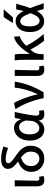

<svg xmlns="http://www.w3.org/2000/svg" viewBox="1376 -2226 862 3655"><g transform="rotate(-90 1807.5 -399.0)"><path d="M208 12.7Q142.6 12.7 114.7 -23.9Q86.9 -60.5 86.9 -132.8V-549.8H203.1Q202.1 -502 199.7 -411.1Q197.3 -320.3 195.8 -250Q194.3 -179.7 194.3 -126Q194.3 -81.1 235.4 -81.1Q252 -81.1 268.6 -87.9L284.2 -1Q252 12.7 208 12.7Z M613.3 -81.1Q677.7 -81.1 712.9 -125Q748 -168.9 748 -247.1Q748 -304.7 719.7 -346.7Q691.4 -388.7 638.7 -429.7Q560.5 -411.1 516.6 -362.3Q472.7 -313.5 472.7 -240.2Q472.7 -168.9 514.2 -125Q555.7 -81.1 613.3 -81.1ZM845.7 -765.6 818.4 -676.8Q691.4 -722.7 605.5 -722.7Q566.4 -722.7 546.9 -709.5Q527.3 -696.3 527.3 -674.8Q527.3 -659.2 534.2 -645Q541 -630.9 561 -612.8Q581.1 -594.7 593.3 -585Q605.5 -575.2 640.6 -549.8Q675.8 -524.4 689.5 -514.6Q745.1 -474.6 778.3 -441.9Q811.5 -409.2 835.9 -358.9Q860.4 -308.6 860.4 -248Q860.4 -129.9 793.9 -58.6Q727.5 12.7 611.3 12.7Q508.8 12.7 435.5 -55.7Q362.3 -124 362.3 -237.3Q362.3 -328.1 417.5 -392.1Q472.7 -456.1 560.5 -486.3Q494.1 -534.2 457 -579.6Q419.9 -625 419.9 -682.6Q419.9 -737.3 467.3 -773.4Q514.6 -809.6 606.4 -809.6Q716.8 -809.6 845.7 -765.6Z M1172.9 12.7Q1075.2 12.7 1016.6 -60.5Q958 -133.8 958 -266.6Q958 -401.4 1029.3 -482.9Q1100.6 -564.5 1200.2 -564.5Q1253.9 -564.5 1297.4 -531.7Q1340.8 -499 1364.3 -430.7H1367.2L1388.7 -549.8H1502.9Q1433.6 -232.4 1433.6 -135.7Q1433.6 -108.4 1448.2 -94.7Q1462.9 -81.1 1487.3 -81.1Q1505.9 -81.1 1524.4 -88.9L1540 -2Q1508.8 12.7 1460.9 12.7Q1348.6 12.7 1341.8 -91.8H1337.9Q1278.3 12.7 1172.9 12.7ZM1198.2 -82Q1247.1 -82 1287.6 -127.9Q1328.1 -173.8 1333 -236.3L1340.8 -336.9Q1304.7 -467.8 1214.8 -467.8Q1158.2 -467.8 1117.7 -415.5Q1077.1 -363.3 1077.1 -268.6Q1077.1 -177.7 1108.9 -129.9Q1140.6 -82 1198.2 -82Z M1877 0H1765.6Q1737.3 -149.4 1681.6 -290.5Q1626 -431.6 1555.7 -536.1L1672.9 -564.5Q1722.7 -483.4 1769 -356Q1815.4 -228.5 1838.9 -118.2H1843.8Q1949.2 -348.6 1965.8 -549.8H2081.1Q2057.6 -403.3 2010.3 -274.9Q1962.9 -146.5 1877 0Z M2309.6 12.7Q2244.1 12.7 2216.3 -23.9Q2188.5 -60.5 2188.5 -132.8V-549.8H2304.7Q2303.7 -502 2301.3 -411.1Q2298.8 -320.3 2297.4 -250Q2295.9 -179.7 2295.9 -126Q2295.9 -81.1 2336.9 -81.1Q2353.5 -81.1 2370.1 -87.9L2385.7 -1Q2353.5 12.7 2309.6 12.7Z M2987.3 0 2859.4 9.8Q2769.5 -98.6 2690.4 -252Q2686.5 -247.1 2672.9 -231Q2659.2 -214.8 2652.3 -205.1Q2605.5 -148.4 2603.5 -30.3V0H2496.1V-393.6Q2496.1 -487.3 2484.4 -549.8H2598.6Q2608.4 -510.7 2608.4 -418.9V-268.6H2612.3Q2681.6 -384.8 2765.1 -465.3Q2848.6 -545.9 2935.5 -564.5L2944.3 -456.1Q2856.4 -429.7 2761.7 -332Q2802.7 -249 2865.2 -157.2Q2927.7 -65.4 2987.3 0Z M3383.8 -251Q3341.8 -363.3 3306.2 -404.3Q3270.5 -445.3 3231.4 -445.3Q3185.5 -445.3 3159.2 -400.4Q3132.8 -355.5 3132.8 -260.7Q3132.8 -168.9 3163.6 -122.6Q3194.3 -76.2 3240.2 -76.2Q3278.3 -76.2 3313.5 -115.7Q3348.6 -155.3 3383.8 -251ZM3480.5 -255.9Q3517.6 -165 3573.2 1H3461.9Q3439.5 -80.1 3424.8 -129.9Q3384.8 -56.6 3336.4 -22.9Q3288.1 10.7 3231.4 10.7Q3138.7 10.7 3081.5 -61.5Q3024.4 -133.8 3024.4 -260.7Q3024.4 -388.7 3081.5 -460.9Q3138.7 -533.2 3231.4 -533.2Q3292 -533.2 3335.9 -500.5Q3379.9 -467.8 3424.8 -382.8Q3438.5 -438.5 3457 -522.5H3562.5Q3521.5 -359.4 3480.5 -255.9ZM3308.6 -760.7H3457L3302.7 -584H3194.3Z"/></g></svg>

Font: Gen Shin Gothic Medium
Style: Regular
Weight: 500
Designer: [Source Han Sans]
Ryoko NISHIZUKA  (kana & ideographs); Paul D. Hunt (Latin, Greek & Cyrillic); Wenlong ZHANG  (bopomofo
Version: Version 1.002.20150607